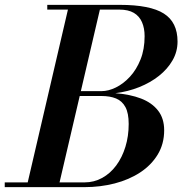

<svg xmlns="http://www.w3.org/2000/svg" viewBox="-66 -770 751 790"><path d="M-46.5 0V-19.5H48L213.5 -730.5H128.5V-750H426.5Q552 -750 608.2 -714.2Q664.5 -678.5 664.5 -599Q664.5 -557.5 644 -521.8Q623.5 -486 588.2 -458Q553 -430 506.8 -411.5Q460.5 -393 408.5 -386.5Q468.5 -382 513.8 -364.8Q559 -347.5 584.2 -315.2Q609.5 -283 609.5 -234Q609.5 -178 583 -134.2Q556.5 -90.5 510.8 -60.5Q465 -30.5 405.8 -15.2Q346.5 0 281.5 0ZM179 -19.5H281.5Q321 -19.5 354.5 -38Q388 -56.5 412.2 -89.2Q436.5 -122 450 -165.8Q463.5 -209.5 463.5 -260Q463.5 -304.5 450 -329.5Q436.5 -354.5 411.5 -364.8Q386.5 -375 351.5 -375H242L246.5 -395H351.5Q380 -395 411 -410.2Q442 -425.5 468.8 -454.5Q495.5 -483.5 512.2 -525.2Q529 -567 529 -621Q529 -654 518.2 -678.8Q507.5 -703.5 484.8 -717Q462 -730.5 425 -730.5H345Z"/></svg>

Font: Bodoni Moda 11pt SemiBold
Style: Italic
Weight: 600
Italic angle: -13°
Designer: Owen Earl
Foundry: indestructible type
Version: Version 2.004